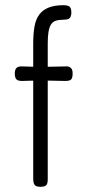

<svg xmlns="http://www.w3.org/2000/svg" viewBox="-20 -709 336 740"><path d="M135 11Q125 11 119 8Q113 5 110.5 -2Q108 -9 108 -20V-540Q108 -579 113 -607Q118 -635 131.5 -653Q145 -671 168 -680Q191 -689 225 -689Q236 -689 242.5 -686.5Q249 -684 252 -678Q255 -672 255 -661Q255 -651 252 -644.5Q249 -638 242.5 -635.5Q236 -633 224 -633Q207 -633 195 -629Q183 -625 176.5 -614.5Q170 -604 167 -586.5Q164 -569 164 -542V-17Q164 -7 161.5 -0.5Q159 6 152.5 8.5Q146 11 135 11ZM67 -453 134 -451 230 -453Q241 -454 247.5 -451Q254 -448 257 -442Q260 -436 260 -426Q260 -415 257.5 -408.5Q255 -402 249 -399.5Q243 -397 232 -397L134 -399L65 -397Q49 -397 43 -403.5Q37 -410 37 -426Q37 -441 44 -447.5Q51 -454 67 -453Z"/></svg>

Font: Fredoka SemiCondensed Light
Style: Regular
Weight: 300
Width: 4
Designer: Ben Nathan
Foundry: Milena B. Brandão, Ben Nathan
Version: Version 2.001